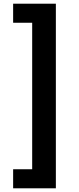

<svg xmlns="http://www.w3.org/2000/svg" viewBox="-20 -852 428 1038"><path d="M154 63V-729H51V-832H282V166H51V63Z"/></svg>

Font: Noto Sans Oriya
Style: Bold
Weight: 700
Designer: Amélie Bonet and Sol Matas
Foundry: Google LLC
Version: Version 2.006; ttfautohint (v1.8.4.7-5d5b)